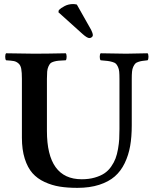

<svg xmlns="http://www.w3.org/2000/svg" viewBox="-20 -907 748 937"><path d="M209 -522V-268.1Q209 -32.2 378.9 -32.2Q414.1 -32.2 442.1 -40.3Q470.2 -48.3 489.3 -61Q508.3 -73.7 522.2 -93.5Q536.1 -113.3 543.7 -133.3Q551.3 -153.3 555.9 -179.7Q560.5 -206.1 561.8 -227.8Q563 -249.5 563 -276.9V-522Q563 -543.5 561.8 -556.9Q560.5 -570.3 555.7 -580.6Q550.8 -590.8 545.9 -595.9Q541 -601.1 528.3 -604.7Q515.6 -608.4 504.9 -609.6Q494.1 -610.8 471.2 -612.8Q466.8 -617.2 466.8 -629.9Q466.8 -642.6 471.2 -647Q563 -645 595.2 -645Q622.1 -645 700.2 -647Q704.6 -642.6 704.6 -629.9Q704.6 -617.2 700.2 -612.8Q682.1 -610.8 673.6 -609.6Q665 -608.4 654.3 -604.7Q643.6 -601.1 639.2 -595.7Q634.8 -590.3 630.1 -580.6Q625.5 -570.8 624.3 -556.9Q623 -543 623 -522V-294.9Q623 -239.3 615.2 -194.6Q607.4 -149.9 588.6 -110.8Q569.8 -71.8 540 -45.9Q510.3 -20 464.1 -5.1Q418 9.8 357.9 9.8Q309.6 9.8 271.5 3.7Q233.4 -2.4 197.8 -18.8Q162.1 -35.2 138.4 -62Q114.7 -88.9 100.8 -132.6Q86.9 -176.3 86.9 -234.9V-522Q86.9 -553.7 83.7 -571Q80.6 -588.4 70.3 -597.4Q60.1 -606.4 47.9 -608.9Q35.6 -611.3 9.8 -612.8Q5.4 -617.2 5.4 -629.9Q5.4 -642.6 9.8 -647Q101.6 -645 147 -645Q205.1 -645 300.8 -647Q305.2 -642.6 305.2 -629.9Q305.2 -617.2 300.8 -612.8Q278.8 -611.8 266.8 -610.8Q254.9 -609.9 242.9 -606.4Q231 -603 225.8 -597.7Q220.7 -592.3 216.1 -581.8Q211.4 -571.3 210.2 -557.4Q209 -543.5 209 -522ZM355 -884.8 424.8 -761.2Q433.1 -744.6 433.1 -734.9Q433.1 -729.5 427.7 -725.3Q422.4 -721.2 416 -721.2Q405.3 -721.2 382.8 -741.2L265.1 -847.2L267.1 -857.9Q276.9 -867.7 295.4 -877.4Q314 -887.2 336.9 -887.2Q345.2 -887.2 355 -884.8Z"/></svg>

Font: Common Serif SemiBold
Style: Regular
Weight: 600
Designer: Philipp H. Poll, Khaled Hosny
Foundry: Stefan Peev, Context Ltd.
Version: Version 1.026